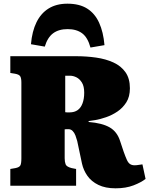

<svg xmlns="http://www.w3.org/2000/svg" viewBox="-20 -1008 810 1042"><path d="M607 14Q552 14 514 -4.5Q476 -23 454.5 -53.5Q433 -84 425 -120L399 -243Q395 -258 389.5 -272.5Q384 -287 374.5 -297Q365 -307 351 -307Q347 -307 341.5 -307Q336 -307 331 -306V-149Q331 -130 336 -116.5Q341 -103 368 -96L393 -91V0H36V-91L65 -96Q84 -100 90 -109.5Q96 -119 96 -149V-560Q96 -583 90 -593.5Q84 -604 61 -608L36 -612V-703H392Q449 -703 501.5 -695.5Q554 -688 595.5 -669Q637 -650 661 -616Q685 -582 685 -529Q685 -483 665.5 -452.5Q646 -422 617 -402.5Q588 -383 556 -372Q524 -361 498 -356.5Q472 -352 461 -351V-346Q535 -340 575.5 -316.5Q616 -293 632 -242L651 -185Q661 -157 668.5 -140.5Q676 -124 686 -117.5Q696 -111 710 -111Q721 -111 732 -113Q743 -115 753 -116L770 -37Q746 -18 704.5 -2Q663 14 607 14ZM357 -398Q384 -398 401.5 -410.5Q419 -423 428 -447.5Q437 -472 437 -505Q437 -540 424.5 -560Q412 -580 394.5 -588.5Q377 -597 361 -597H334V-399Q339 -398 345 -398Q351 -398 357 -398ZM346 -988Q411 -988 453 -961.5Q495 -935 518 -884.5Q541 -834 547 -763L471 -750Q456 -805 425.5 -827.5Q395 -850 347 -850Q299 -850 268.5 -827.5Q238 -805 223 -755L148 -768Q154 -838 178 -887Q202 -936 244 -962Q286 -988 346 -988Z"/></svg>

Font: Literata 18pt Black
Style: Regular
Weight: 900
Designer: Latin by Veronika Burian and Jose Scaglione. Greek by Irene Vlachou. Cyrillic by Vera Evstafieva.
Foundry: TypeTogether
Version: Version 3.103;gftools[0.9.29]